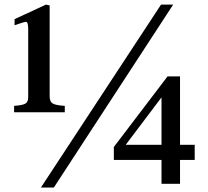

<svg xmlns="http://www.w3.org/2000/svg" viewBox="-20 -809 914 845"><path d="M836.9 -105.1H772.3V0H690.8V-105.1H481V-162.1L717.4 -472.8H772.3V-171.8H836.9ZM690.8 -380.5 533.3 -171.8H690.8ZM216.9 16.4H160L688.7 -788.7H742.1ZM265.1 -314.9H42.1V-343.1Q79.5 -345.6 91.8 -353.1Q104.1 -360.5 104.1 -380.5V-680.5Q104.1 -712.8 94.4 -712.8Q86.2 -712.8 44.1 -697.9V-724.6L182.1 -788.7L198.5 -785.1V-385.1Q198.5 -361.5 211.8 -353.6Q225.1 -345.6 265.1 -343.1Z"/></svg>

Font: MM Jasmine
Style: Regular
Weight: 400
Designer: Khon Soe Zaw Thu
Version: Version 1.00 July 11, 2016, initial release